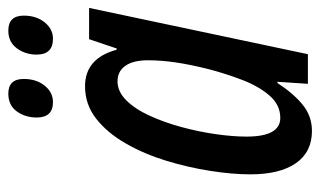

<svg xmlns="http://www.w3.org/2000/svg" viewBox="-178 -600 788 473"><g transform="rotate(-90 216.5 -364.0)"><path d="M130 10Q78 10 50.5 -29.5Q23 -69 23 -142Q23 -186 31.5 -240.5Q40 -295 56.5 -349Q73 -403 99 -448.5Q125 -494 160 -521.5Q195 -549 240 -549Q309 -549 330 -471H333L356 -539H433L319 0H246L251 -75H248Q222 -35 194 -12.5Q166 10 130 10ZM162 -68Q194 -68 217 -94.5Q240 -121 255.5 -161.5Q271 -202 282 -244Q294 -292 299 -327.5Q304 -363 304 -394Q304 -430 290.5 -449.5Q277 -469 252 -469Q227 -469 205.5 -447.5Q184 -426 167.5 -390Q151 -354 139.5 -311.5Q128 -269 122 -227Q116 -185 116 -151Q116 -68 162 -68ZM357 -628Q318 -628 318 -668Q318 -696 333.5 -717Q349 -738 377 -738Q414 -738 414 -700Q414 -669 397.5 -648.5Q381 -628 357 -628ZM201 -628Q163 -628 163 -668Q163 -696 178 -717Q193 -738 222 -738Q258 -738 258 -700Q258 -669 241.5 -648.5Q225 -628 201 -628Z"/></g></svg>

Font: Noto Sans ExtraCondensed Medium
Style: Italic
Weight: 500
Width: 2
Italic angle: -12°
Designer: Monotype Design Team
Foundry: Monotype Imaging Inc.
Version: Version 2.013; ttfautohint (v1.8.4.7-5d5b)